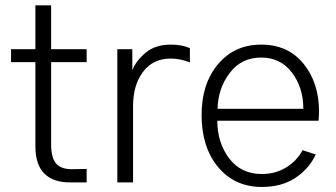

<svg xmlns="http://www.w3.org/2000/svg" viewBox="-20 -702 1292 739"><path d="M22.5 -462.9V-512.7H116.2V-681.6H176.8V-512.7H313.5V-462.9H176.8V-145.5Q176.8 -94.7 196.3 -72.3Q215.8 -49.8 259.8 -50.8L313.5 -51.8V0H252Q186.5 1 151.4 -33.2Q116.2 -67.4 116.2 -139.6V-462.9Z M431.6 0V-512.7H489.3V-431.6Q503.9 -468.8 541 -499.5Q578.1 -530.3 636.7 -530.3Q681.6 -530.3 710.9 -516.6V-461.9Q672.9 -476.6 636.7 -476.6Q569.3 -476.6 530.8 -425.8Q492.2 -375 492.2 -293.9V0Z M755.9 -259.8Q755.9 -379.9 819.3 -455.1Q882.8 -530.3 985.4 -530.3Q1088.9 -530.3 1148.4 -456.5Q1208 -382.8 1208 -272.5Q1208 -260.7 1206.1 -237.3H816.4Q816.4 -153.3 861.8 -92.8Q907.2 -32.2 988.3 -32.2Q1040 -32.2 1081.5 -57.6Q1123 -83 1144.5 -124L1195.3 -107.4Q1169.9 -52.7 1117.2 -17.6Q1064.5 17.6 988.3 17.6Q882.8 17.6 819.3 -59.1Q755.9 -135.7 755.9 -259.8ZM817.4 -283.2H1147.5Q1147.5 -365.2 1103.5 -422.9Q1059.6 -480.5 985.4 -480.5Q909.2 -480.5 864.3 -421.4Q819.3 -362.3 817.4 -283.2Z"/></svg>

Font: Gothic A1 Light
Style: Regular
Weight: 300
Version: Version 2.50